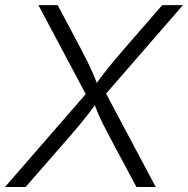

<svg xmlns="http://www.w3.org/2000/svg" viewBox="-36 -748 752 768"><path d="M-16.1 0 329.1 -397 320.8 -345.7 117.7 -727.5H194.8L289.6 -548.8Q305.2 -519.5 315.9 -497.3Q326.7 -475.1 336.2 -453.4Q345.7 -431.6 356 -403.3H341.8Q361.8 -431.6 378.7 -453.4Q395.5 -475.1 414.1 -497.6Q432.6 -520 457.5 -548.8L612.8 -727.5H695.8L366.2 -348.1L374.5 -399.4L586.9 0H509.8L400.9 -203.6Q386.7 -230.5 376.2 -251.5Q365.7 -272.5 356.7 -293.5Q347.7 -314.5 337.4 -341.3H353.5Q335 -314.9 318.6 -293.7Q302.2 -272.5 284.7 -251.5Q267.1 -230.5 244.1 -203.6L66.4 0Z"/></svg>

Font: Inter Light
Style: Italic
Weight: 300
Italic angle: -9.3988°
Designer: Rasmus Andersson
Foundry: rsms
Version: Version 4.001;git-66647c0bb